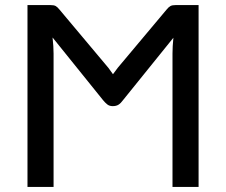

<svg xmlns="http://www.w3.org/2000/svg" viewBox="-20 -738 892 758"><path d="M764 0H661V-526.5Q661 -553.5 664.5 -589L466 -343Q457 -330.5 448 -324.8Q439 -319 425 -319Q412 -319 403.5 -325.8Q395 -332.5 386.5 -343L187.5 -590Q191.5 -554.5 191.5 -526.5V0H88.5V-718H178.5Q193 -718 199.8 -714.2Q206.5 -710.5 215 -700L408 -470L426 -445Q434 -456.5 445 -470.5L637.5 -700Q646 -710.5 653 -714.2Q660 -718 674 -718H764Z"/></svg>

Font: Verano Sans Medium
Style: Regular
Weight: 500
Designer: Lukasz Dziedzic with Adam Twardoch and Botio Nikoltchev
Foundry: tyPoland Lukasz Dziedzic
Version: Version 3.001;December 28, 2019;FontCreator 12.0.0.2547 64-b